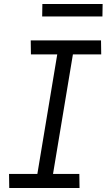

<svg xmlns="http://www.w3.org/2000/svg" viewBox="-20 -936 540 956"><path d="M376 0H26L25 -70H166L265 -665H134L133 -735H483L484 -665H343L244 -70H375ZM190 -854 191 -916H491L490 -854Z"/></svg>

Font: Iosevka Term Curly Oblique
Style: Regular
Weight: 400
Italic angle: -9°
Designer: Belleve Invis
Foundry: Belleve Invis
Version: Version 32.3.0